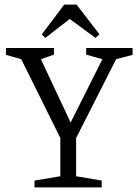

<svg xmlns="http://www.w3.org/2000/svg" viewBox="-20 -820 605 840"><path d="M131 0V-30L244 -49V-216L73 -561L6 -580V-610H216V-581L159 -561L289 -284L428 -561L357 -581V-610H560V-580L488 -561L313 -216V-49L425 -30V0ZM178 -654 163 -670 261 -800H315L415 -670L398 -654L285 -737Z"/></svg>

Font: Manuale Light
Style: Regular
Weight: 300
Designer: Eduardo Tunni / Pablo Cosgaya
Foundry: Eduardo Tunni / Pablo Cosgaya
Version: Version 1.002